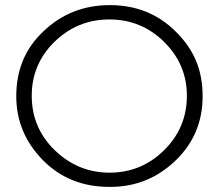

<svg xmlns="http://www.w3.org/2000/svg" viewBox="-20 -725 854 750"><path d="M411.5 5H406.5Q249.5 5 146.5 -100.5Q43.5 -206 43.5 -349.5Q43.5 -503 149.5 -602.5Q256.5 -705 409 -705Q563.5 -705 667 -601Q720 -549 745.8 -487.5Q771.5 -426 771.5 -348.5Q771.5 -199 664.8 -97Q558 5 411.5 5ZM407.5 -50.5Q532 -50.5 621 -138.2Q710 -226 710 -351Q710 -473.5 621.2 -561.2Q532.5 -649 407.5 -649Q282.5 -649 193.2 -562Q104 -475 104 -351Q104 -225.5 194 -138Q285.5 -50.5 407.5 -50.5Z"/></svg>

Font: Argentum Novus Light
Style: Regular
Weight: 300
Designer: Julieta Ulanovsky (font) & Cristiano Sobral (main changes)
Foundry: Julieta Ulanovsky (font) & Cristiano Sobral (main changes)
Version: Version 3.00;November 27, 2020;FontCreator 13.0.0.2655 64-bi